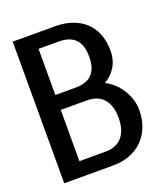

<svg xmlns="http://www.w3.org/2000/svg" viewBox="-112 -660 642 739"><g transform="rotate(-20 209.0 -290.0)"><path d="M25 0H227C322 0 393 -62 393 -168C393 -222 357 -284 304 -309C341 -331 367 -366 367 -419C367 -527 294 -580 200 -580H25ZM109 -60V-270H217C274 -270 308 -234 308 -166C308 -97 274 -60 217 -60ZM109 -331V-520H191C248 -520 282 -494 282 -425C282 -357 248 -331 191 -331Z"/></g></svg>

Font: Charger Sport
Style: DfBdNrw
Weight: 400
Designer: Jasper
Foundry: Cannot Into Space Fonts
Version: Version 1.1